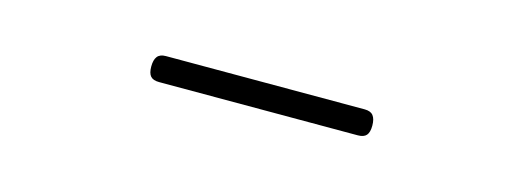

<svg xmlns="http://www.w3.org/2000/svg" viewBox="-18 -858 681 250"><g transform="rotate(15 322.5 -733.5)"><path d="M189 -716Q181 -716 177.5 -720Q174 -724 174 -733Q174 -742 177.5 -746.5Q181 -751 189 -751H457Q465 -751 468.5 -746.5Q472 -742 472 -733Q472 -724 468.5 -720Q465 -716 457 -716Z"/></g></svg>

Font: Playwrite HR Lijeva Thin
Style: Regular
Weight: 250
Designer: Veronika Burian, José Scaglione
Foundry: TypeTogether
Version: Version 1.002